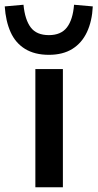

<svg xmlns="http://www.w3.org/2000/svg" viewBox="-52 -789 411 809"><path d="M97 0V-498H213V0ZM154 -558Q94 -558 53.5 -583Q13 -608 -7.5 -654Q-28 -700 -32 -762L47 -769Q53 -706 77.5 -673.5Q102 -641 154 -641Q205 -641 230 -673.5Q255 -706 260 -769L339 -762Q336 -700 314.5 -654Q293 -608 253 -583Q213 -558 154 -558Z"/></svg>

Font: Nunito Sans 7pt SemiExpanded SemiBold
Style: Regular
Weight: 600
Width: 6
Designer: Vernon Adams
Foundry: Vernon Adams
Version: Version 3.101;gftools[0.9.27]